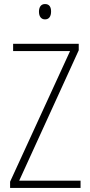

<svg xmlns="http://www.w3.org/2000/svg" viewBox="-20 -931 445 951"><path d="M203 -911C181 -911 173 -893 173 -873C173 -851 183 -835 203 -835C223 -835 233 -850 233 -874C233 -894 226 -911 203 -911ZM379 0V-36H75L370 -682V-714H45V-678H327L30 -31V0Z"/></svg>

Font: Noto Sans Thai Looped Condensed ExtraLight
Style: Regular
Weight: 200
Width: 3
Designer: Sasikarn Vongin, Ben Mitchell
Foundry: The Fontpad Ltd
Version: Version 1.001